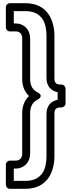

<svg xmlns="http://www.w3.org/2000/svg" viewBox="-20 -905 451 1210"><path d="M343 -324.1V-275.9C300.1 -267.8 273 -236 273 -188V79C273 157.4 247.6 235 139 235H67V157H82C131.6 157 170 116.3 170 64V-193C170 -239.8 190.6 -263.6 217.7 -277.9C217.7 -277.9 260.7 -299.3 217.7 -322.1C190.4 -336.6 170 -359.2 170 -407V-664C170 -716.3 131.7 -757 82 -757H67V-835H139C247.6 -835 273 -757.4 273 -679V-412C273 -363.2 301.6 -331.9 343 -324.1ZM393 -347C393 -357.7 383.1 -372 368 -372C334 -372 323 -380.6 323 -412V-679C323 -766.6 286.4 -885 139 -885H42C31.3 -885 17 -875.1 17 -860V-732C17 -721.3 26.9 -707 42 -707H82C102.3 -707 120 -691.7 120 -664V-407C120 -359.8 136.6 -324.6 163 -299.9C137.6 -276 120 -240 120 -193V64C120 91.7 102.4 107 82 107H42C31.3 107 17 116.9 17 132V260C17 270.7 26.9 285 42 285H139C286.4 285 323 166.6 323 79V-188C323 -219.4 334 -228 368 -228C378.7 -228 393 -237.9 393 -253Z"/></svg>

Font: Hussar Ekologiczny
Style: Regular
Weight: 400
Foundry: Cannot Into Space Fonts
Version: Version 0.97